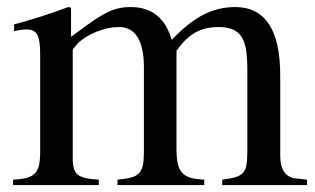

<svg xmlns="http://www.w3.org/2000/svg" viewBox="-20 -533 907 553"><path d="M20.5 -462.9Q43.9 -468.8 63 -474.6Q82 -480.5 100.6 -486.3Q119.1 -492.2 137.2 -498.5Q155.3 -504.9 176.8 -512.7L184.6 -510.7V-426.8Q219.7 -453.1 244.1 -470.2Q268.6 -487.3 287.6 -496.6Q306.6 -505.9 322.3 -509.3Q337.9 -512.7 356.4 -512.7Q447.3 -512.7 474.6 -418Q521.5 -467.8 564.9 -490.2Q608.4 -512.7 657.2 -512.7Q787.1 -512.7 787.1 -315.4V-85Q787.1 -21.5 835.9 -18.6L864.3 -15.6V0H620.1V-15.6Q644.5 -18.6 658.7 -22.9Q672.9 -27.3 680.2 -35.6Q687.5 -43.9 689.9 -58.6Q692.4 -73.2 692.4 -97.7V-332Q692.4 -367.2 688.5 -390.6Q684.6 -414.1 674.8 -428.2Q665 -442.4 648.9 -448.7Q632.8 -455.1 609.4 -455.1Q570.3 -455.1 542 -439Q513.7 -422.9 488.3 -386.7V-105.5Q488.3 -80.1 491.7 -63Q495.1 -45.9 504.4 -35.6Q513.7 -25.4 529.3 -21Q544.9 -16.6 568.4 -15.6V0H318.4V-15.6Q341.8 -17.6 356.9 -21.5Q372.1 -25.4 380.4 -34.2Q388.7 -43 391.6 -57.6Q394.5 -72.3 394.5 -95.7V-337.9Q394.5 -455.1 322.3 -455.1Q291 -455.1 257.3 -441.4Q223.6 -427.7 204.1 -408.2Q189.5 -391.6 189.5 -388.7V-74.2Q189.5 -41 204.6 -29.3Q219.7 -17.6 264.6 -15.6V0H17.6V-15.6Q41 -16.6 56.2 -20.5Q71.3 -24.4 80.1 -33.2Q88.9 -42 92.3 -57.1Q95.7 -72.3 95.7 -94.7V-377Q95.7 -418 87.4 -433.1Q79.1 -448.2 56.6 -448.2Q46.9 -448.2 39.6 -446.8Q32.2 -445.3 20.5 -443.4Z"/></svg>

Font: Jomolhari
Style: Regular
Weight: 400
Designer: Christopher J. Fynn
Foundry: Christopher  J.  Fynn (Karma Drubgy¸ Tenzin).
Version: Version 1.000